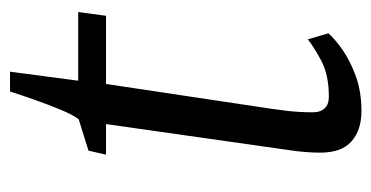

<svg xmlns="http://www.w3.org/2000/svg" viewBox="-199 -532 741 383"><g transform="rotate(-90 171.5 -340.5)"><path d="M146 -169.5Q143.5 -152.5 142 -139.5Q140.5 -126.5 139.8 -114.2Q139 -102 139 -86.5Q139 -72 146.8 -63.5Q154.5 -55 170 -55Q213.5 -55 242 -70.2Q270.5 -85.5 284.5 -97L296.5 -56Q286 -43.5 264 -28Q242 -12.5 211 -1.2Q180 10 141.5 10Q103.5 10 81 -9.8Q58.5 -29.5 58.5 -72.5Q58.5 -79 58.8 -86.5Q59 -94 59.8 -102.5Q60.5 -111 61.5 -119.8Q62.5 -128.5 64 -137.5L115.5 -499.5H54.5L62.5 -534.5L125 -554Q134 -565.5 144.2 -590.2Q154.5 -615 164.2 -642.8Q174 -670.5 180.5 -691H220L202 -555H339L331.5 -499.5H195.5Z"/></g></svg>

Font: Merriweather Light 18pt Light
Style: Italic
Weight: 300
Italic angle: -7.8°
Version: Version 2.101